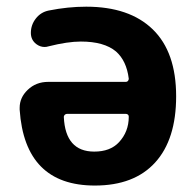

<svg xmlns="http://www.w3.org/2000/svg" viewBox="-20 -577 586 586"><path d="M364.3 -327.1Q368.2 -327.1 370.6 -330.1Q373 -333 373 -336.9Q366.2 -391.6 334 -419.9Q297.9 -450.2 226.6 -450.2Q186.5 -450.2 127.9 -435.5Q122.1 -433.6 116.2 -433.6Q102.5 -433.6 90.8 -442.4Q74.2 -455.1 74.2 -476.6Q74.2 -501 89.4 -520.5Q104.5 -540 128.9 -544.9Q187.5 -556.6 243.2 -556.6Q375 -556.6 446.3 -487.3Q517.6 -418 517.6 -283.2Q517.6 -151.4 453.6 -81.1Q389.6 -10.7 269.5 -10.7Q55.7 -10.7 40 -242.2Q40 -245.1 40 -248Q40 -279.3 64.5 -302.7Q89.8 -327.1 127 -327.1ZM373 -220.7Q373 -224.6 371.1 -226.6Q368.2 -229.5 364.3 -229.5H184.6Q180.7 -229.5 177.7 -226.6Q174.8 -223.6 174.8 -220.7Q174.8 -219.7 174.8 -219.7Q179.7 -114.3 267.6 -114.3Q316.4 -114.3 342.8 -142.6Q373 -174.8 373 -220.7Z"/></svg>

Font: Gen Jyuu GothicX Bold
Style: Bold
Weight: 700
Designer: Ryoko NISHIZUKA (kana &amp; ideographs); Paul D. Hunt (Latin, Greek &amp; Cyrillic); Wenlong ZHANG (bopomofo); Sandoll C
Version: Version 1.058.20140828